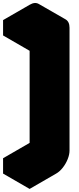

<svg xmlns="http://www.w3.org/2000/svg" viewBox="-63 -1021 516 1251"><path d="M303 -890Q338 -910 364 -895Q390 -880 390 -840V-40Q390 -14 378 16Q366 46 346 71.5Q326 97 303 110L130 210V110L303 10V-790L130 -690V-790ZM303 -790V10L130 -90V-890ZM303 10 130 110 -43 10 130 -90ZM130 110V210L-43 110V10ZM364 -895Q338 -910 303 -890L130 -790L-43 -890L130.3 -990Q164.1 -1010 190 -995ZM130 -790V-690L-43 -790V-890Z"/></svg>

Font: Nabla Normal
Style: Regular
Weight: 400
Designer: Arthur Reinders Folmer
Version: Version 1.000